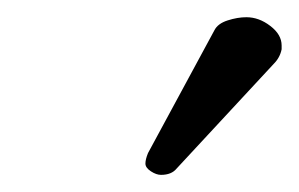

<svg xmlns="http://www.w3.org/2000/svg" viewBox="-20 -751 347 223"><path d="M266.1 -731Q280.8 -731 293.9 -720.9Q307.1 -710.9 307.1 -698.2V-693.8Q305.2 -684.1 297.9 -676.8L185.1 -555.2Q179.2 -547.9 167 -547.9Q161.6 -547.9 155.3 -552Q148.9 -556.2 148.9 -561Q148.9 -565.9 151.9 -573.2L229 -715.8Q232.9 -723.6 244.4 -727.3Q255.9 -731 266.1 -731Z"/></svg>

Font: Linux Libertine
Style: Bold Italic
Weight: 700
Italic angle: -11.5°
Designer: Philipp H. Poll
Foundry: Philipp H. Poll
Version: Version 4.0.5